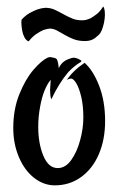

<svg xmlns="http://www.w3.org/2000/svg" viewBox="-20 -555 362 586"><path d="M20.5 -164.1Q20.5 -221.7 39.1 -267.6Q57.6 -313.5 82 -341.8Q106.4 -370.1 125 -378.9Q130.9 -380.9 133.8 -380.9Q135.7 -380.9 147.5 -377.9Q153.3 -376 154.3 -372.1Q158.2 -363.3 159.2 -346.7Q168 -366.2 187.5 -374Q199.2 -378.9 205.1 -378.9Q213.9 -378.9 226.6 -371.1Q230.5 -368.2 225.6 -365.2Q206.1 -353.5 188.5 -335Q160.2 -301.8 136.7 -252Q134.8 -255.9 133.8 -263.7L132.8 -280.3L134.8 -311.5Q112.3 -284.2 102.5 -229.5Q96.7 -199.2 96.7 -168Q96.7 -117.2 112.3 -79.6Q127.9 -42 156.2 -42Q179.7 -42 197.3 -66.4Q214.8 -90.8 224.6 -127Q234.4 -163.1 234.4 -196.3Q234.4 -232.4 228 -259.3Q221.7 -286.1 212.9 -300.8Q204.1 -315.4 196.3 -315.4Q186.5 -313.5 183.6 -310.5Q203.1 -339.8 238.3 -363.3Q264.6 -339.8 282.7 -293Q300.8 -246.1 300.8 -185.5Q300.8 -128.9 281.7 -84.5Q262.7 -40 227.5 -14.6Q192.4 10.7 147.5 10.7Q113.3 10.7 84 -12.2Q54.7 -35.2 37.6 -75.7Q20.5 -116.2 20.5 -164.1ZM255.9 -499Q264.6 -503.9 274.9 -511.7Q285.2 -519.5 294.9 -535.2Q298.8 -530.3 299.8 -519.5Q300.8 -508.8 299.3 -497.1Q297.9 -485.4 294.4 -473.6Q291 -461.9 286.1 -454.1Q281.2 -447.3 269.5 -438.5Q257.8 -429.7 239.3 -429.7Q219.7 -429.7 204.6 -435.5Q189.5 -441.4 177.2 -448.7Q165 -456.1 153.8 -461.9Q142.6 -467.8 131.8 -467.8Q122.1 -466.8 111.3 -462.9Q102.5 -459 90.8 -451.2Q79.1 -443.4 67.4 -428.7Q59.6 -431.6 54.7 -440.9Q49.8 -450.2 47.9 -460.9Q45.9 -471.7 45.4 -481Q44.9 -490.2 45.9 -495.1Q58.6 -508.8 71.3 -515.6Q84 -522.5 94.7 -526.4Q106.4 -530.3 118.2 -531.2Q134.8 -531.2 147.9 -524.9Q161.1 -518.6 174.3 -511.2Q187.5 -503.9 201.7 -498Q215.8 -492.2 235.4 -493.2Q245.1 -494.1 255.9 -499Z"/></svg>

Font: BKP Parklife Display
Style: Regular
Weight: 400
Designer: Font Diner, Inc.; LA MECHKY PLUS GmbH
Foundry: Font Diner, Inc.; LA MECHKY PLUS GmbH
Version: Version 1.007